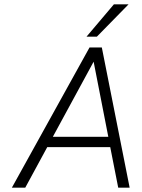

<svg xmlns="http://www.w3.org/2000/svg" viewBox="-20 -870 656 890"><path d="M576 -850 429 -700H381L508 -850ZM581 0H528L491 -188H199L97 0H35L395 -650H452ZM414 -584 225 -236H482Z"/></svg>

Font: Overused Grotesk Light
Style: Italic
Weight: 300
Italic angle: -10°
Version: Version 0.003